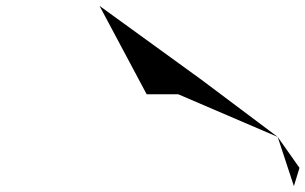

<svg xmlns="http://www.w3.org/2000/svg" viewBox="-20 -776 1037 652"><path d="M318 -756 478 -456H585L923 -311L663 -506ZM923 -311 978 -144 997 -206Z"/></svg>

Font: bitstorm
Style: maxextobl
Weight: 400
Version: Version 0.2